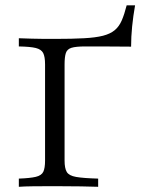

<svg xmlns="http://www.w3.org/2000/svg" viewBox="-20 -718 549 738"><path d="M52.4 0V-31.5Q96 -33.1 117.7 -38.3Q139.5 -43.5 146.4 -57.7Q153.2 -71.8 153.2 -100.8V-470.2Q153.2 -500 146 -514.1Q138.7 -528.2 117.7 -533.5Q96.8 -538.7 52.4 -539.5V-571Q75.8 -570.2 102 -569.4Q128.2 -568.5 152 -568.5Q175.8 -568.5 191.9 -568.5Q258.1 -568.5 302.8 -571Q347.6 -573.4 375.8 -580.6Q404 -587.9 421 -602Q437.9 -616.1 448 -639.5Q458.1 -662.9 466.9 -697.6H499.2Q491.9 -656.5 487.9 -616.5Q483.9 -576.6 483.9 -538.7Q458.9 -538.7 427 -539.1Q395.2 -539.5 364.1 -539.5Q333.1 -539.5 308.1 -539.5Q271.8 -539.5 254.8 -534.3Q237.9 -529 233.1 -514.1Q228.2 -499.2 228.2 -470.2V-100.8Q228.2 -71 236.7 -56.9Q245.2 -42.7 272.6 -37.9Q300 -33.1 357.3 -31.5V0Q333.9 -0.8 291.5 -1.6Q249.2 -2.4 190.3 -2.4Q142.7 -2.4 108.1 -2Q73.4 -1.6 52.4 0Z"/></svg>

Font: Playfair 12pt Light
Style: Regular
Weight: 300
Designer: Claus Eggers Sørensen
Foundry: Claus Eggers Sørensen
Version: Version 2.000;gftools[0.9.28]